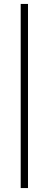

<svg xmlns="http://www.w3.org/2000/svg" viewBox="-20 -778 248 974"><path d="M85 -758V176H122V-758Z"/></svg>

Font: SVN-Aleo
Style: Light
Weight: 300
Designer: Alessio Laiso
Version: Version 1.2.2